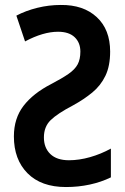

<svg xmlns="http://www.w3.org/2000/svg" viewBox="-20 -744 505 774"><path d="M225 -724Q316 -725 370 -675Q424 -625 424 -536Q424 -478 405 -438.5Q386 -399 352 -371Q318 -343 274 -319Q211 -286 184 -259.5Q157 -233 157 -190Q157 -148 183 -123Q209 -98 258 -98Q299 -98 343 -110.5Q387 -123 427 -145V-29Q388 -10 342 0Q296 10 246 10Q146 10 91 -45.5Q36 -101 36 -194Q36 -267 75 -317.5Q114 -368 186 -405Q230 -428 256 -446Q282 -464 293 -484.5Q304 -505 304 -536Q304 -572 281 -594Q258 -616 214 -616Q154 -616 81 -577L46 -681Q84 -701 130.5 -712.5Q177 -724 225 -724Z"/></svg>

Font: Noto Sans Condensed SemiBold
Style: Regular
Weight: 600
Width: 3
Designer: Monotype Design Team
Foundry: Monotype Imaging Inc.
Version: Version 2.013; ttfautohint (v1.8.4.7-5d5b)